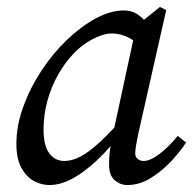

<svg xmlns="http://www.w3.org/2000/svg" viewBox="-20 -518 562 551"><path d="M122 13Q98 13 76.5 1Q55 -11 41 -37Q27 -63 27 -105Q27 -157 46.5 -211Q66 -265 98.5 -314.5Q131 -364 171.5 -403Q212 -442 254.5 -465Q297 -488 336 -488Q358 -488 374.5 -477Q391 -466 404.5 -447.5Q418 -429 431 -406L394 -380Q375 -396 351 -409Q327 -422 301 -422Q285 -422 266.5 -415Q248 -408 228.5 -395.5Q209 -383 191 -364Q167 -339 147.5 -305Q128 -271 116.5 -230.5Q105 -190 105 -146Q105 -100 121.5 -78Q138 -56 165 -56Q186 -56 210.5 -68.5Q235 -81 267.5 -111Q300 -141 343 -192L355 -170H352Q317 -118 277 -76.5Q237 -35 197.5 -11Q158 13 122 13ZM345 13Q325 13 309 -1Q293 -15 293 -45Q293 -60 294 -72.5Q295 -85 297.5 -98.5Q300 -112 303 -128L304 -133L371 -443L378 -449L439 -498L457 -489L377 -135Q373 -116 370.5 -101Q368 -86 368 -78Q368 -68 375 -62Q382 -56 392 -56Q411 -56 437.5 -76Q464 -96 490 -128L514 -109Q495 -80 468 -52Q441 -24 410 -5.5Q379 13 345 13Z"/></svg>

Font: Source Serif 4
Style: Italic
Weight: 400
Italic angle: -12°
Designer: Frank Grießhammer
Foundry: Adobe Systems Incorporated
Version: Version 4.004;hotconv 1.0.116;makeotfexe 2.5.65601